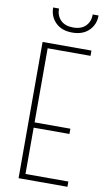

<svg xmlns="http://www.w3.org/2000/svg" viewBox="-102 -992 579 1041"><g transform="rotate(10 187.0 -472.0)"><path d="M79 -750H348V-721H112V-313H309V-284H112V-29H348V0H79ZM103 -944H135Q135 -905 159 -880.5Q183 -856 228 -856Q273 -856 297 -880.5Q321 -905 321 -944H353Q353 -894 319.5 -861Q286 -828 228 -828Q170 -828 136.5 -861Q103 -894 103 -944Z"/></g></svg>

Font: Poiret One
Style: Regular
Weight: 400
Designer: Denis Masharov (denis.masharov@gmail.com), Cyreal (Charset Expansion)
Foundry: Denis Masharov
Version: Version 1.101